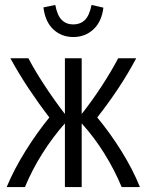

<svg xmlns="http://www.w3.org/2000/svg" viewBox="-20 -758 594 778"><path d="M7 0Q37 -72 83.5 -146.5Q130 -221 180 -282Q137 -338 97 -398Q57 -458 22 -522H95Q123 -469 161.5 -410.5Q200 -352 243 -296V-522H311V-296Q355 -352 393 -410.5Q431 -469 459 -522H532Q498 -458 458 -398Q418 -338 374 -282Q425 -221 471.5 -146.5Q518 -72 547 0H473Q444 -70 402.5 -136.5Q361 -203 311 -258V0H243V-258Q194 -203 152 -136.5Q110 -70 81 0ZM277 -608Q229 -608 196 -639Q163 -670 156 -728L204 -738Q212 -695 230.5 -677Q249 -659 277 -659Q305 -659 323.5 -676.5Q342 -694 351 -738L399 -727Q392 -670 358.5 -639Q325 -608 277 -608Z"/></svg>

Font: Ubuntu Sans Condensed
Style: Regular
Weight: 400
Width: 3
Designer: Dalton Maag Ltd
Foundry: Dalton Maag Ltd
Version: Version 1.006; ttfautohint (v1.8.4.7-5d5b)